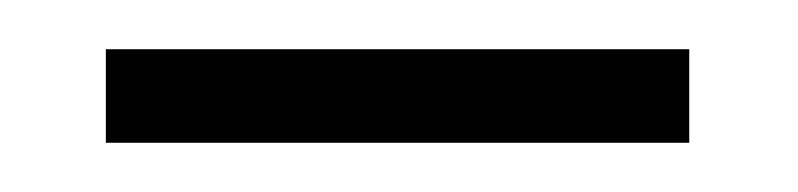

<svg xmlns="http://www.w3.org/2000/svg" viewBox="-20 -312 324 78"><path d="M23 -254H260V-292H23Z"/></svg>

Font: Noto Serif Thai SemiCondensed ExtraLight
Style: Regular
Weight: 200
Width: 4
Designer: Monotype Design Team
Foundry: Monotype Imaging Inc.
Version: Version 2.002